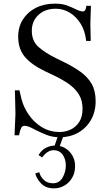

<svg xmlns="http://www.w3.org/2000/svg" viewBox="-20 -744 601 1056"><path d="M309 11Q269 11 236.5 -2Q204 -15 178 -28Q156 -40 141.5 -46Q127 -52 116 -52Q102 -52 96.5 -40.5Q91 -29 88 -15L85 0H60L65 -118L62 -247H87L98 -200Q109 -156 137.5 -114Q166 -72 209.5 -45Q253 -18 309 -18Q340 -18 368.5 -31.5Q397 -45 415.5 -73Q434 -101 434 -146Q434 -191 414.5 -223.5Q395 -256 358.5 -282Q322 -308 270 -332L228 -352Q153 -388 116.5 -431.5Q80 -475 80 -543Q80 -596 106 -637Q132 -678 177.5 -701Q223 -724 282 -724Q323 -724 351 -713Q379 -702 395 -694Q421 -681 436 -681Q452 -681 455 -712H480L477 -616L479 -519H454Q448 -575 423 -614.5Q398 -654 362.5 -675Q327 -696 287 -696Q228 -696 191.5 -662Q155 -628 155 -575Q155 -518 192 -485.5Q229 -453 288 -424L329 -404Q384 -377 423.5 -348.5Q463 -320 484.5 -282Q506 -244 506 -187Q506 -128 479.5 -83Q453 -38 408.5 -13.5Q364 11 309 11ZM277 292Q232 292 206.5 265.5Q181 239 174 210L196 203Q201 226 220.5 245Q240 264 271 264Q306 264 324 233Q342 202 342 166Q342 131 324.5 106.5Q307 82 274 82Q257 82 240 93.5Q223 105 212 122L192 109Q208 81 234.5 68Q261 55 290 57Q319 58 342 73Q365 88 379 113Q393 138 393 169Q393 206 377 233.5Q361 261 334.5 276.5Q308 292 277 292ZM305 70 277 67 300 0H330Z"/></svg>

Font: Baskervville
Style: Regular
Weight: 400
Designer: Alexis Faudot, Rémi Forte, Morgane Pierson, Rafael Ribas, Tanguy Vanlaeys, Rosalie Wagner, Thomas Huot-Marchand
Foundry: ANRT
Version: Version 1.100